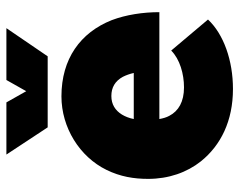

<svg xmlns="http://www.w3.org/2000/svg" viewBox="-94 -646 748 600"><g transform="rotate(-90 280.0 -346.0)"><path d="M404 -571 492 -700H330L295 -638L260 -700H97L182 -571ZM307 -145C262 -145 233 -162 218 -191C213 -200 210 -211 208 -222H542C542 -273 534 -326 517 -371C478 -469 396 -528 279 -528C181 -528 90 -471 49 -387C28 -344 21 -302 21 -257C21 -193 41 -136 76 -92C126 -30 202 8 302 8C391 8 473 -21 519 -70L422 -185C395 -158 349 -145 307 -145ZM280 -372C307 -372 327 -360 340 -336C345 -326 349 -315 352 -302H208C211 -317 216 -329 222 -339C235 -360 254 -372 280 -372Z"/></g></svg>

Font: Arthouse Owned Black
Style: Regular
Weight: 900
Designer: Jeremy Tribby
Foundry: Tribby Type
Version: Version 1.000;PS 001.000;hotconv 1.0.88;makeotf.lib2.5.64775